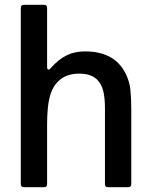

<svg xmlns="http://www.w3.org/2000/svg" viewBox="-20 -783 631 803"><path d="M80 0Q67 0 67 -13V-750Q67 -763 80 -763H164Q177 -763 177 -750V-503Q177 -492 183 -492Q188 -492 192 -498Q226 -536 259.5 -552Q293 -568 335 -568Q458 -568 504 -478Q521 -445 525 -410.5Q529 -376 529 -328V-13Q529 0 516 0H432Q419 0 419 -13V-329Q419 -373 412 -401.5Q405 -430 389 -447Q364 -475 311 -475Q251 -475 218 -437Q196 -413 186.5 -372Q177 -331 177 -261V-13Q177 0 164 0Z"/></svg>

Font: Open Sauce Two Medium
Style: Regular
Weight: 500
Designer: Alfredo Marco Pradil
Foundry: Creative Sauce Fz LLC
Version: Version 1.477